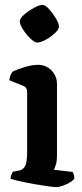

<svg xmlns="http://www.w3.org/2000/svg" viewBox="-20 -765 337 785"><path d="M210 0Q201 0 175.5 -3.5Q150 -7 119 -12.5Q88 -18 61.5 -24Q35 -30 23 -34Q23 -42 26.5 -50.5Q30 -59 33 -63L59 -68Q74 -71 82.5 -85.5Q91 -100 91 -148V-388Q91 -408 75 -414L18 -437Q19 -449 23.5 -458.5Q28 -468 31 -472Q47 -480 78.5 -490Q110 -500 136 -500Q168 -500 190.5 -477Q213 -454 213 -421V-128Q213 -107 208.5 -92Q204 -77 200 -71L277 -62Q279 -59 281.5 -51.5Q284 -44 284 -35Q279 -27 265.5 -19Q252 -11 236.5 -5.5Q221 0 210 0ZM132 -591Q122 -591 105 -607Q88 -623 74.5 -644Q61 -665 61 -678Q61 -690 79 -705.5Q97 -721 119 -733Q141 -745 154 -745Q165 -745 180.5 -728Q196 -711 208.5 -690Q221 -669 221 -656Q221 -645 204.5 -629.5Q188 -614 167 -602.5Q146 -591 132 -591Z"/></svg>

Font: Texturina 72pt
Style: Bold
Weight: 700
Designer: Guillermo Torres Carreño
Foundry: Omnibus-Type
Version: Version 1.002; ttfautohint (v1.8.3)